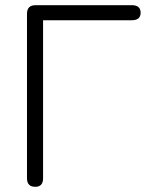

<svg xmlns="http://www.w3.org/2000/svg" viewBox="-20 -720 599 740"><path d="M116 0Q84 0 84 -33V-667Q84 -700 117 -700H488Q522 -700 522 -671Q522 -642 488 -642H146V-33Q146 0 116 0Z"/></svg>

Font: Zen Maru Gothic
Style: Regular
Weight: 400
Designer: Yoshimichi Ohira
Foundry: Positype
Version: Version 1.002